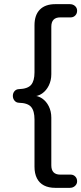

<svg xmlns="http://www.w3.org/2000/svg" viewBox="-20 -725 392 925"><path d="M246.5 180Q214.3 180 191.9 168.4Q169.4 156.8 157.8 133.8Q146.2 110.8 146.2 78.1V-149.3Q146.2 -190.8 129.8 -209.9Q113.5 -228.9 71.2 -229.9Q58.1 -230.4 50 -240.1Q41.9 -249.9 41.9 -263Q41.9 -276.6 50 -285.9Q58.1 -295.2 71.2 -295.6Q113.5 -297.1 129.8 -316.1Q146.2 -335.2 146.2 -376.2V-603.1Q146.2 -652.6 172.1 -678.8Q198 -705 246.5 -705H316.4Q331.5 -705 341.5 -696Q351.5 -687 351.5 -673.4Q351.5 -659.7 342.7 -650.5Q333.8 -641.2 320.2 -641.2H269.8Q248.8 -641.2 238 -630Q227.2 -618.7 227.2 -596.2V-367.6Q227.2 -337.6 215.2 -313.2Q203.3 -288.8 183.1 -274.7Q162.9 -260.5 136.5 -260.5V-264.5Q162.9 -264.5 183.1 -250.6Q203.3 -236.7 215.2 -212.6Q227.2 -188.4 227.2 -158V71.2Q227.2 93.7 238 105Q248.8 116.2 269.8 116.2H320.2Q333.8 116.2 342.7 125.5Q351.5 134.7 351.5 148.4Q351.5 161.5 341.5 170.7Q331.5 180 316.4 180Z"/></svg>

Font: Nunito ExtraLight
Style: Regular
Weight: 200
Designer: Vernon Adams
Foundry: Vernon Adams
Version: Version 3.602